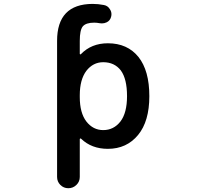

<svg xmlns="http://www.w3.org/2000/svg" viewBox="-20 -784 1040 1000"><path d="M277.3 137.7V-571.3Q277.3 -762.7 461.9 -763.7Q492.2 -763.7 521.5 -757.8Q542 -753.9 552.7 -735.4Q560.5 -723.6 560.5 -710Q560.5 -703.1 558.6 -696.3Q553.7 -676.8 536.1 -668Q524.4 -662.1 510.7 -662.1Q504.9 -662.1 499 -663.1Q484.4 -666 470.7 -666Q427.7 -666 411.1 -646.5Q395.5 -627 395.5 -571.3V-503.9Q395.5 -502 397.9 -501Q400.4 -500 401.4 -502Q456.1 -558.6 542 -558.6Q643.6 -558.6 701.2 -487.3Q757.8 -416 757.8 -283.2Q757.8 -152.3 699.2 -81.1Q639.6 -8.8 542 -8.8Q457 -8.8 402.3 -61.5Q400.4 -63.5 397.9 -62.5Q395.5 -61.5 395.5 -58.6V137.7Q395.5 162.1 377.9 179.2Q360.4 196.3 335.9 196.3Q311.5 196.3 294.4 179.2Q277.3 162.1 277.3 137.7ZM517.6 -460Q464.8 -460 429.7 -415Q395.5 -369.1 395.5 -288.1V-278.3Q395.5 -196.3 429.7 -151.4Q464.8 -106.4 517.6 -106.4Q572.3 -106.4 607.4 -151.4Q641.6 -196.3 641.6 -283.2Q641.6 -373 609.4 -417Q576.2 -460 517.6 -460Z"/></svg>

Font: Rounded-X Mgen+ 1mn medium
Style: Regular
Weight: 500
Designer: [Source Han Sans]
Ryoko NISHIZUKA  (kana & ideographs); Paul D. Hunt (Latin, Greek & Cyrillic); Wenlong ZHANG  (bopomofo
Version: Version 1.059.20150602